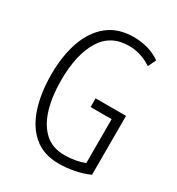

<svg xmlns="http://www.w3.org/2000/svg" viewBox="-175 -835 883 957"><g transform="rotate(30 266.5 -357.0)"><path d="M303 -364H478V-25Q437 -7 392.5 1.5Q348 10 306 10Q218 10 162 -37.5Q106 -85 79 -168Q52 -251 52 -357Q52 -465 81 -547.5Q110 -630 168.5 -677Q227 -724 317 -724Q358 -724 396 -713.5Q434 -703 470 -679L448 -633Q415 -655 382.5 -664.5Q350 -674 318 -674Q212 -674 160.5 -588.5Q109 -503 109 -356Q109 -265 130 -194Q151 -123 195 -82Q239 -41 310 -41Q341 -41 370.5 -46.5Q400 -52 424 -61V-314H303Z"/></g></svg>

Font: Noto Sans Thai ExtCond Light
Style: Regular
Weight: 300
Width: 2
Designer: Monotype Design Team
Foundry: Monotype Imaging Inc.
Version: Version 2.002; ttfautohint (v1.8.4.7-5d5b)